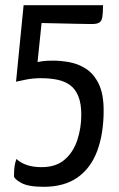

<svg xmlns="http://www.w3.org/2000/svg" viewBox="-20 -620 458 740"><path d="M148.2 100Q88.2 100 61.1 84.5Q34 69.1 34 59.1Q34 36.6 36 22.2Q37.9 7.8 43.2 -7.3Q60.6 8.4 84.4 16.3Q108.2 24.2 140.5 24.2Q195.8 24.2 229.1 -4.7Q262.5 -33.5 277.9 -80Q293.3 -126.4 293.3 -177.3Q293.3 -220.3 282.3 -248.1Q271.3 -275.9 251.1 -291.1Q230.9 -306.3 202.2 -312.5Q173.6 -318.6 138.6 -318.6Q107.4 -318.6 81.4 -313.5Q55.4 -308.4 41.8 -305.1L71 -600H377Q377 -570.2 374.4 -554.4Q371.8 -538.5 362.6 -533Q353.4 -527.4 334.4 -527.4Q326.6 -527.4 309.6 -527.7Q292.5 -528.1 270.4 -528.4Q248.3 -528.7 225.7 -529.4Q203 -530 183.5 -530.3Q164 -530.7 152.1 -531Q140.3 -531.3 140.3 -531.3L124.7 -380.9Q129.9 -382.2 144.1 -384.2Q158.3 -386.3 182.5 -386.3Q212 -386.6 246.1 -380.6Q280.2 -374.6 310.6 -355.5Q340.9 -336.3 360.2 -297.5Q379.5 -258.6 379.5 -194Q379.5 -105.4 354.9 -38.9Q330.4 27.6 279.1 63.8Q227.8 100 148.2 100Z"/></svg>

Font: Yanone Kaffeesatz ExtraLight
Style: Regular
Weight: 200
Designer: Yanone (Cyrillic: Daniel Pouzeot, Huerta Tipografica, and Cyreal)
Foundry: Yanone
Version: Version 2.003